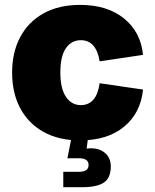

<svg xmlns="http://www.w3.org/2000/svg" viewBox="-20 -573 643 797"><path d="M312.5 9.8Q223.6 9.8 160.4 -25.6Q97.2 -61 63.7 -124.3Q30.3 -187.5 30.3 -271.5Q30.3 -355.5 63.7 -418.7Q97.2 -481.9 160.4 -517.3Q223.6 -552.7 312.5 -552.7Q425.3 -552.7 494.9 -496.3Q564.5 -439.9 573.7 -345.2L393.6 -318.4Q379.4 -406.2 315.4 -406.2Q276.9 -406.2 253.7 -373Q230.5 -339.8 230.5 -272.5Q230.5 -205.6 253.7 -171.1Q276.9 -136.7 315.4 -136.7Q380.9 -136.7 393.6 -227.5L573.7 -201.2Q564 -104 495.1 -47.1Q426.3 9.8 312.5 9.8ZM242.7 204.1V140.1H308.6Q347.7 140.1 347.7 111.8Q347.7 84 308.6 84H259.8L280.3 -19.5H345.2V0L339.8 43.9Q384.8 38.1 412.4 59.1Q439.9 80.1 439.9 118.2Q439.9 165 411.6 184.6Q383.3 204.1 319.8 204.1Z"/></svg>

Font: Inter Black
Style: Regular
Weight: 900
Designer: Rasmus Andersson
Foundry: rsms
Version: Version 4.000;git-a52131595